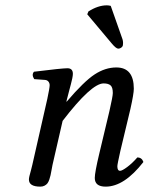

<svg xmlns="http://www.w3.org/2000/svg" viewBox="-20 -693 560 723"><path d="M433.1 -124Q421.9 -74.2 421.9 -66.9Q421.9 -49.8 432.1 -49.8Q439.9 -49.8 459.2 -64.2Q478.5 -78.6 497.1 -100.1Q514.2 -100.1 520 -83Q447.8 9.8 377.9 9.8Q336.9 9.8 336.9 -22.9Q336.9 -43.5 354 -115.2L392.1 -274.9Q404.8 -330.6 404.8 -342.8Q404.8 -364.3 396.2 -371.6Q387.7 -378.9 370.1 -378.9Q324.2 -378.9 215.8 -237.8L177.7 -71.8Q176.3 -64.9 174.1 -52.7Q171.9 -40.5 170.4 -33.4Q168.9 -26.4 165.8 -17.1Q162.6 -7.8 158.7 -2.7Q154.8 2.4 147.9 6.1Q141.1 9.8 131.8 9.8Q88.9 9.8 88.9 -17.1Q88.9 -21.5 90.8 -30Q92.8 -38.6 96.7 -52.2L101.6 -71.8L158.2 -320.8Q167 -362.3 167 -372.1Q167 -379.9 162.4 -385.7Q157.7 -391.6 148.9 -392.1L108.9 -395Q98.1 -411.6 107.9 -422.9Q213.4 -436 233.9 -436Q254.4 -436 254.4 -415Q254.4 -409.2 252.2 -397.9Q250 -386.7 247.1 -376.5L239.7 -348.6Q234.9 -330.6 232.4 -320.3L230 -311L231 -310.1Q296.4 -386.7 336.4 -412.8Q376.5 -439 418 -439Q483.9 -439 483.9 -358.9Q483.9 -340.3 471.2 -283.2ZM397 -670.9 441.4 -544.9Q444.8 -533.2 442.4 -521Q441.4 -517.1 436.3 -513.4Q431.2 -509.8 425.3 -509.8Q417 -509.8 400.4 -529.8L308.6 -639.2L313 -649.9Q349.1 -672.9 382.3 -672.9Q389.2 -672.9 397 -670.9Z"/></svg>

Font: Linux Libertine G
Style: Italic
Weight: 400
Italic angle: -12°
Designer: Philipp H. Poll
Foundry: Philipp H. Poll
Version: Version 5.1.3